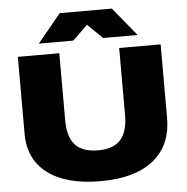

<svg xmlns="http://www.w3.org/2000/svg" viewBox="-64 -1047 1099 1131"><g transform="rotate(-5 486.0 -481.5)"><path d="M63 -294.9V-750H308.1V-354Q308.1 -253.9 351.8 -207Q395.5 -160.2 486.8 -160.2Q576.2 -160.2 619.1 -207.3Q662.1 -254.4 662.1 -354V-750H907.2V-314.9Q907.2 -153.3 798.3 -65.7Q689.5 22 485.8 22Q283.2 22 173.1 -60.8Q63 -143.6 63 -294.9ZM331.1 -984.9H639.2L776.9 -816.9H573.2L484.9 -902.8L397 -816.9H192.9Z"/></g></svg>

Font: Mattone
Style: Bold
Weight: 700
Width: 6
Designer: Nunzio Mazzaferro
Foundry: Collletttivo
Version: Version 2.000;Glyphs 3.2 (3217)